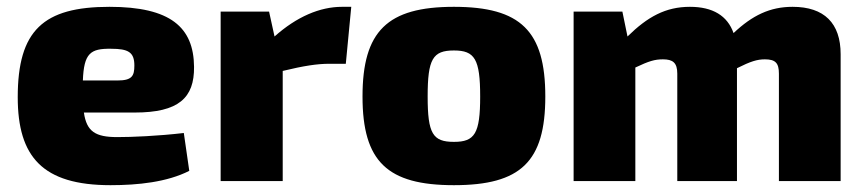

<svg xmlns="http://www.w3.org/2000/svg" viewBox="-20 -531 2533 563"><path d="M324 -129C260 -129 234 -145 226 -201H375C504 -201 550 -244 549 -335C548 -451 480 -511 301 -511C107 -511 32 -442 32 -246C32 -71 105 12 304 12C385 12 470 3 535 -30L519 -141C441 -132 367 -129 324 -129ZM306 -388C356 -388 374 -378 374 -339C374 -308 367 -295 324 -295H223C226 -375 245 -389 306 -388Z M983 -511C918 -511 850 -482 785 -424L769 -497H627V0H809V-323C871 -338 910 -344 946 -344H994L1010 -511Z M1311 -511C1116 -511 1043 -440 1043 -248C1043 -57 1116 12 1311 12C1507 12 1579 -57 1579 -248C1579 -440 1507 -511 1311 -511ZM1311 -383C1372 -383 1388 -358 1388 -248C1388 -139 1372 -115 1311 -115C1249 -115 1234 -139 1234 -248C1234 -358 1249 -383 1311 -383Z M2304 -511C2238 -511 2186 -486 2131 -434C2113 -485 2070 -511 2003 -511C1932 -511 1879 -482 1820 -424L1805 -497H1662V0H1843V-333C1883 -352 1900 -357 1924 -357C1953 -357 1966 -347 1966 -315V0H2141V-331C2181 -351 2200 -357 2223 -357C2254 -357 2264 -346 2264 -315V0H2445V-372C2445 -463 2397 -511 2304 -511Z"/></svg>

Font: Exo 2 Extra Bold
Style: Regular
Weight: 800
Designer: Natanael Gama
Version: Version 1.001;PS 001.001;hotconv 1.0.88;makeotf.lib2.5.64775